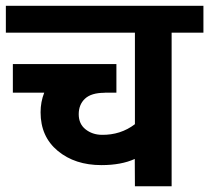

<svg xmlns="http://www.w3.org/2000/svg" viewBox="-35 -649 728 669"><path d="M318.4 -73.7Q226.1 -73.7 166.3 -123.3Q106.4 -172.9 106.4 -257.8Q106.4 -293.9 119.1 -326.2H9.8V-425.8H370.6V-326.2H329.6V-325.7Q283.2 -325.7 261.2 -305.2Q239.3 -284.7 239.3 -251Q239.3 -217.3 262.9 -198.5Q286.6 -179.7 319.3 -179.2Q385.3 -178.2 435.1 -216.3V-535.2H-14.6V-628.9H673.8V-535.2H563V0H435.1L434.6 -95.2Q387.7 -73.7 318.4 -73.7Z"/></svg>

Font: Yantramanav
Style: Bold
Weight: 700
Version: Version 1.001;PS 1.0;hotconv 1.0.72;makeotf.lib2.5.5900; ttf